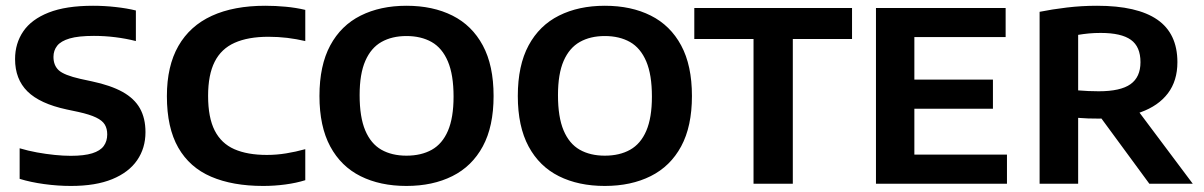

<svg xmlns="http://www.w3.org/2000/svg" viewBox="-20 -622 4077 650"><path d="M220.5 7.5Q175 7.5 129.5 1.2Q84 -5 46.5 -16.5V-120Q75 -111.5 105.2 -106Q135.5 -100.5 165 -97.5Q194.5 -94.5 219.5 -94.5Q265 -94.5 292.2 -103Q319.5 -111.5 331.2 -127.8Q343 -144 343 -167Q343 -186.5 334.8 -200.2Q326.5 -214 305.2 -224.2Q284 -234.5 245.5 -243L205.5 -251.5Q115 -271 73 -312.5Q31 -354 31 -422Q31 -475 58.8 -515.8Q86.5 -556.5 144.8 -579.5Q203 -602.5 295 -602.5Q333.5 -602.5 371.5 -598.2Q409.5 -594 440 -586.5V-483Q406.5 -491.5 370.5 -496Q334.5 -500.5 298 -500.5Q245.5 -500.5 215.8 -491.8Q186 -483 173.5 -467Q161 -451 161 -429.5Q161 -400.5 179 -384Q197 -367.5 252 -355L291.5 -346.5Q355 -333 395 -310.8Q435 -288.5 453.8 -255Q472.5 -221.5 472.5 -174.5Q472.5 -120.5 444.2 -79.5Q416 -38.5 360 -15.5Q304 7.5 220.5 7.5Z M871 7.5Q767.5 7.5 694.8 -23.8Q622 -55 583.5 -122.2Q545 -189.5 545 -296.5Q545 -398.5 584 -466.5Q623 -534.5 697.2 -568.5Q771.5 -602.5 878 -602.5Q913 -602.5 947.5 -599.2Q982 -596 1013.5 -588.5V-483Q983.5 -490 952.5 -493.8Q921.5 -497.5 888.5 -497.5Q820 -497.5 774.5 -477.2Q729 -457 706.8 -413Q684.5 -369 684.5 -297.5Q684.5 -224 706.8 -180.2Q729 -136.5 773.2 -117Q817.5 -97.5 883.5 -97.5Q916.5 -97.5 948.8 -102.8Q981 -108 1013.5 -117V-12Q983.5 -2.5 946.2 2.5Q909 7.5 871 7.5Z M1356 7.5Q1267 7.5 1200.8 -25.5Q1134.5 -58.5 1098 -126.2Q1061.5 -194 1061.5 -297Q1061.5 -400.5 1098 -468.2Q1134.5 -536 1201 -569.2Q1267.5 -602.5 1356 -602.5Q1445.5 -602.5 1511.8 -569.2Q1578 -536 1614.5 -468.2Q1651 -400.5 1651 -297Q1651 -194 1614.5 -126.5Q1578 -59 1511.5 -25.8Q1445 7.5 1356 7.5ZM1356 -95Q1406 -95 1441.8 -115Q1477.5 -135 1496.5 -179.2Q1515.5 -223.5 1515.5 -295Q1515.5 -369 1496.2 -414.2Q1477 -459.5 1441.2 -479.8Q1405.5 -500 1356 -500Q1307 -500 1271.5 -480Q1236 -460 1216.8 -416Q1197.5 -372 1197.5 -300Q1197.5 -225.5 1216.5 -180.5Q1235.5 -135.5 1271 -115.2Q1306.5 -95 1356 -95Z M2027.5 7.5Q1938.5 7.5 1872.2 -25.5Q1806 -58.5 1769.5 -126.2Q1733 -194 1733 -297Q1733 -400.5 1769.5 -468.2Q1806 -536 1872.5 -569.2Q1939 -602.5 2027.5 -602.5Q2117 -602.5 2183.2 -569.2Q2249.5 -536 2286 -468.2Q2322.5 -400.5 2322.5 -297Q2322.5 -194 2286 -126.5Q2249.5 -59 2183 -25.8Q2116.5 7.5 2027.5 7.5ZM2027.5 -95Q2077.5 -95 2113.2 -115Q2149 -135 2168 -179.2Q2187 -223.5 2187 -295Q2187 -369 2167.8 -414.2Q2148.5 -459.5 2112.8 -479.8Q2077 -500 2027.5 -500Q1978.5 -500 1943 -480Q1907.5 -460 1888.2 -416Q1869 -372 1869 -300Q1869 -225.5 1888 -180.5Q1907 -135.5 1942.5 -115.2Q1978 -95 2027.5 -95Z M2531 0V-490H2330.5V-595H2864.5V-490H2664V0Z M2945.5 0V-595H3384.5V-496.5H3075.5V-98.5H3389V0ZM3024.5 -254V-352.5H3341.5V-254Z M3499.5 0V-582Q3541.5 -590.5 3591.5 -596.5Q3641.5 -602.5 3694 -602.5Q3830 -602.5 3898 -555.5Q3966 -508.5 3966 -411.5Q3966 -348.5 3933.8 -306Q3901.5 -263.5 3841.5 -242Q3781.5 -220.5 3699 -220.5Q3681 -220.5 3664 -221Q3647 -221.5 3630 -223V0ZM3871 0 3669 -275H3812L4018 0ZM3699.5 -313Q3773.5 -313 3807.2 -337Q3841 -361 3841 -411.5Q3841 -464 3808.5 -487.2Q3776 -510.5 3706.5 -510.5Q3685 -510.5 3666.5 -508.8Q3648 -507 3630 -504V-316Q3650 -314.5 3664.5 -313.8Q3679 -313 3699.5 -313Z"/></svg>

Font: Encode Sans SC Condensed Thin SemiBold
Style: Regular
Weight: 600
Version: Version 3.002